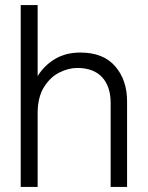

<svg xmlns="http://www.w3.org/2000/svg" viewBox="-20 -740 585 760"><path d="M62 -720H129V-439Q156 -482 198.5 -507Q241 -532 298 -532Q389 -532 436 -477.5Q483 -423 483 -339V0H418V-332Q418 -398 384 -434.5Q350 -471 286 -471Q251 -471 215 -453Q179 -435 154 -395Q129 -355 129 -291V0H62Z"/></svg>

Font: Aspekta 300
Style: Regular
Weight: 300
Designer: Ivo Dolenc
Version: Version 2.000